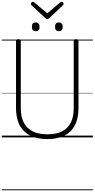

<svg xmlns="http://www.w3.org/2000/svg" viewBox="-20 -1560 1074 2180"><path d="M519 19Q432 19 365 -3.5Q298 -26 253 -70.5Q208 -115 185 -180.5Q162 -246 162 -332V-1096Q162 -1106 168.5 -1110.5Q175 -1115 189 -1115Q204 -1115 210 -1110.5Q216 -1106 216 -1096V-330Q216 -233 250.5 -167Q285 -101 352.5 -68Q420 -35 519 -35Q617 -35 683.5 -68Q750 -101 783.5 -167Q817 -233 817 -330V-1096Q817 -1106 823.5 -1110.5Q830 -1115 844 -1115Q871 -1115 871 -1096V-332Q871 -217 831 -139Q791 -61 712.5 -21Q634 19 519 19ZM385 -1206Q364 -1206 353 -1218Q342 -1230 342 -1255Q342 -1280 352.5 -1292.5Q363 -1305 386 -1305Q407 -1305 418 -1292.5Q429 -1280 429 -1255Q430 -1230 418.5 -1218Q407 -1206 385 -1206ZM648 -1206Q626 -1206 615.5 -1218Q605 -1230 605 -1255Q605 -1280 615.5 -1292.5Q626 -1305 648 -1305Q670 -1305 681 -1292.5Q692 -1280 692 -1255Q692 -1230 681 -1218Q670 -1206 648 -1206ZM680 -1540Q688 -1540 695 -1532.5Q702 -1525 702 -1516Q702 -1513 701.5 -1510Q701 -1507 697 -1503L542 -1357Q536 -1352 531 -1348.5Q526 -1345 517 -1345Q508 -1345 503 -1348.5Q498 -1352 492 -1357L336 -1503Q333 -1508 332 -1511Q331 -1514 331 -1516Q331 -1525 338.5 -1532.5Q346 -1540 354 -1540Q359 -1540 362.5 -1537.5Q366 -1535 370 -1532L517 -1409L663 -1532Q668 -1535 671.5 -1537.5Q675 -1540 680 -1540ZM0 590H1034V600H0ZM0 -20H1034V0H0ZM0 -505H1034V-500H0ZM0 -1110H1034V-1100H0Z"/></svg>

Font: Playwrite FR Moderne Guides
Style: Regular
Weight: 400
Designer: Veronika Burian, José Scaglione
Foundry: TypeTogether
Version: Version 1.003